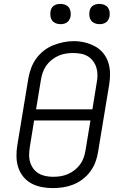

<svg xmlns="http://www.w3.org/2000/svg" viewBox="-20 -957 640 985"><path d="M251 8Q222 8 193.5 2.5Q165 -3 141 -16Q117 -29 99.5 -50.5Q82 -72 73.5 -98.5Q65 -125 64.5 -154.5Q64 -184 69 -213L126 -558Q131 -584 140.5 -609.5Q150 -635 166.5 -657.5Q183 -680 205.5 -697.5Q228 -715 253.5 -725Q279 -735 305.5 -740.5Q332 -746 358 -746Q388 -746 416 -739Q444 -732 468 -719Q492 -706 509.5 -684.5Q527 -663 535.5 -636.5Q544 -610 544.5 -580.5Q545 -551 540 -522L483 -177Q479 -151 469.5 -125.5Q460 -100 443.5 -77.5Q427 -55 404 -37.5Q381 -20 355.5 -10Q330 0 303.5 4Q277 8 251 8ZM165 -396H454L476 -532Q480 -552 480 -572Q480 -592 474.5 -610Q469 -628 457.5 -643.5Q446 -659 430 -668.5Q414 -678 394.5 -681.5Q375 -685 355 -685Q336 -685 317 -682Q298 -679 280 -671Q262 -663 245.5 -650Q229 -637 217.5 -620.5Q206 -604 199.5 -585.5Q193 -567 190 -548ZM252 -50Q272 -50 291 -53Q310 -56 328.5 -64Q347 -72 363 -84.5Q379 -97 391 -113.5Q403 -130 409.5 -149Q416 -168 419 -187L444 -339H155L133 -203Q130 -184 129.5 -164Q129 -144 134.5 -125.5Q140 -107 151 -92Q162 -77 178 -67.5Q194 -58 213 -54Q232 -50 252 -50ZM490 -833Q478 -833 466.5 -837.5Q455 -842 448 -851Q441 -860 439 -872.5Q437 -885 439 -898Q440 -906 444.5 -914.5Q449 -923 456.5 -928Q464 -933 473 -935Q482 -937 490 -937Q503 -937 514.5 -932.5Q526 -928 533 -919Q540 -910 542 -897.5Q544 -885 542 -872Q540 -864 535.5 -855.5Q531 -847 523.5 -842Q516 -837 507.5 -835Q499 -833 490 -833ZM290 -833Q278 -833 266.5 -837.5Q255 -842 248 -851Q241 -860 239 -872.5Q237 -885 239 -898Q240 -906 244.5 -914.5Q249 -923 256.5 -928Q264 -933 273 -935Q282 -937 290 -937Q303 -937 314.5 -932.5Q326 -928 333 -919Q340 -910 342 -897.5Q344 -885 342 -872Q340 -864 335.5 -855.5Q331 -847 323.5 -842Q316 -837 307.5 -835Q299 -833 290 -833Z"/></svg>

Font: Iosevka Slab Light Extended
Style: Italic
Weight: 300
Width: 7
Italic angle: -9°
Monospace: yes
Designer: Belleve Invis
Foundry: Belleve Invis
Version: Version 11.1.0; ttfautohint (v1.8.3)